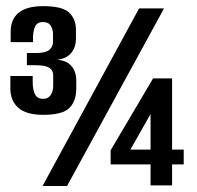

<svg xmlns="http://www.w3.org/2000/svg" viewBox="-20 -617 654 637"><path d="M123.4 -236Q67.3 -236 40.9 -259.3Q14.4 -282.5 14.4 -323.6V-364.8H88.5V-344.5Q88.5 -319.6 96 -304.5Q103.4 -289.4 122.4 -289.1Q139.7 -288.8 148.1 -301.5Q156.5 -314.2 156.5 -331.9V-366.3Q156.5 -384.4 142.8 -392.5Q129.1 -400.6 99.6 -400.6H69.2V-441.1H100.3Q130.5 -441.1 143.2 -451.2Q155.9 -461.4 155.9 -478.5V-503Q155.9 -519.1 148.4 -531.5Q141 -543.9 122.7 -543.9Q103 -543.9 96.3 -528.6Q89.5 -513.3 89.5 -490.4V-477.3H15.4V-511.2Q15.4 -553.3 42.1 -575Q68.9 -596.6 123.4 -596.6Q187 -596.6 209.5 -575.1Q232 -553.6 232 -517.7V-489.4Q232 -459.8 215.9 -440.9Q199.8 -422.1 168.6 -418.5Q200 -417.3 216.5 -398.5Q233 -379.7 233 -349.7V-323.6Q233 -281.2 210 -258.6Q186.9 -236 123.4 -236ZM121.2 0 441.5 -589.1H524.2L202.5 0ZM479.5 -2V-71.6H347V-118.3L487.9 -357H550.9V-120.7H589.5V-71.6H550.9V-2ZM412.6 -120.7H479.5V-238.6Z"/></svg>

Font: Alumni Sans Thin
Style: Regular
Weight: 100
Designer: Robert E. Leuschke
Foundry: Robert E. Leuschke
Version: Version 1.018